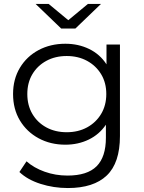

<svg xmlns="http://www.w3.org/2000/svg" viewBox="-20 -751 726 970"><path d="M323 199Q251 199 185 178Q119 157 78 118L114 64Q151 97 205.5 116.5Q260 136 321 136Q421 136 468 89Q515 42 515 -55V-121Q482 -72 428.5 -46Q375 -20 310 -20Q235 -20 175 -52.5Q115 -85 80.5 -142.5Q46 -200 46 -276Q46 -351 80.5 -408.5Q115 -466 175 -498Q235 -530 310 -530Q376 -530 430.5 -503.5Q485 -477 518 -426V-526H586V-64Q586 72 519.5 135.5Q453 199 323 199ZM317 -83Q375 -83 420 -107.5Q465 -132 491 -175.5Q517 -219 517 -276Q517 -333 491 -376Q465 -419 420 -443.5Q375 -468 317 -468Q259 -468 214 -443.5Q169 -419 143.5 -376Q118 -333 118 -276Q118 -219 143.5 -175.5Q169 -132 214 -107.5Q259 -83 317 -83ZM289 -607 160 -731H226L325 -649L424 -731H490L361 -607Z"/></svg>

Font: Montserrat
Style: Regular
Weight: 400
Designer: Julieta Ulanovsky
Foundry: Julieta Ulanovsky
Version: Version 9.000; ttfautohint (v1.8.4.7-5d5b)